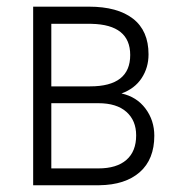

<svg xmlns="http://www.w3.org/2000/svg" viewBox="-20 -548 531 568"><path d="M78.1 0V-528.3H243.2Q327.6 -528.3 373.5 -492.7Q419.4 -457 419.4 -387.2Q419.4 -347.7 398.9 -316.7Q378.4 -285.6 339.4 -271.5Q384.3 -261.7 410.4 -226.8Q436.5 -191.9 436.5 -146.5Q436.5 -76.7 393.6 -38.8Q350.6 -1 273.9 0ZM131.8 -242.7V-49.8H271Q325.2 -49.8 354 -75Q382.8 -100.1 382.8 -147.5Q382.8 -191.4 354 -217Q325.2 -242.7 271 -242.7ZM131.8 -292.5H246.6Q365.2 -292.5 365.2 -385.3Q365.2 -475.1 250.5 -477.5H131.8Z"/></svg>

Font: Roboto Condensed Light
Style: Regular
Weight: 300
Designer: Google
Version: Version 2.134; 2016